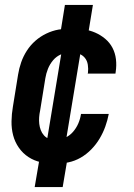

<svg xmlns="http://www.w3.org/2000/svg" viewBox="-20 -653 540 775"><path d="M204 8Q174 8 146 2Q118 -4 95 -19Q72 -34 56 -57Q40 -80 33 -107Q26 -134 26.5 -163.5Q27 -193 32 -222L53 -352Q57 -377 65.5 -401.5Q74 -426 88.5 -448.5Q103 -471 123 -488.5Q143 -506 167 -517.5Q191 -529 216 -533.5Q241 -538 266 -538Q292 -538 317 -534.5Q342 -531 364 -521.5Q386 -512 404.5 -496.5Q423 -481 434 -460Q445 -439 448 -414Q451 -389 447 -363Q447 -361 446.5 -359.5Q446 -358 446 -356H334Q334 -357 334.5 -357.5Q335 -358 335 -359Q337 -375 334.5 -391.5Q332 -408 322.5 -419.5Q313 -431 298 -436.5Q283 -442 266 -442Q247 -442 227.5 -434Q208 -426 194.5 -410Q181 -394 173.5 -375Q166 -356 163 -337L142 -207Q139 -193 138 -179.5Q137 -166 138.5 -153Q140 -140 144.5 -128Q149 -116 157.5 -106.5Q166 -97 178 -92.5Q190 -88 204 -88Q223 -88 242 -96.5Q261 -105 274.5 -120.5Q288 -136 296 -154.5Q304 -173 307 -193H419Q414 -167 405 -142Q396 -117 382 -93.5Q368 -70 348.5 -50Q329 -30 305.5 -16.5Q282 -3 255.5 2.5Q229 8 204 8ZM120 102 147 -56 164 -53 235 -482H274L219 -490L242 -633H355L329 -474L311 -477L240 -48H202L257 -40L233 102Z"/></svg>

Font: Iosevka Curly Oblique
Style: Bold
Weight: 700
Italic angle: -9°
Monospace: yes
Designer: Belleve Invis
Foundry: Belleve Invis
Version: Version 11.1.0; ttfautohint (v1.8.3)